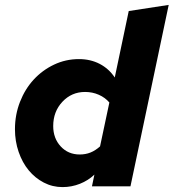

<svg xmlns="http://www.w3.org/2000/svg" viewBox="-20 -760 708 783"><path d="M355 0 365 -48Q340 -24 306 -10.5Q272 3 235 3Q194 3 158.5 -15.5Q123 -34 97 -65.5Q71 -97 56 -140.5Q41 -184 41 -233Q41 -292 61.5 -344.5Q82 -397 117.5 -435.5Q153 -474 200.5 -496.5Q248 -519 302 -519Q349 -519 386.5 -499.5Q424 -480 448 -444L505 -715L668 -740L512 0ZM197 -246Q197 -196 227.5 -163Q258 -130 305 -130Q329 -130 349 -138Q369 -146 388 -163L426 -342Q409 -362 383 -373.5Q357 -385 327 -385Q272 -385 234.5 -345Q197 -305 197 -246Z"/></svg>

Font: Red Hat Text
Style: Bold Italic
Weight: 700
Italic angle: -12°
Designer: Pentagram / MCKL
Foundry: Pentagram / MCKL
Version: Version 1.003; Red Hat Text Bold Italic